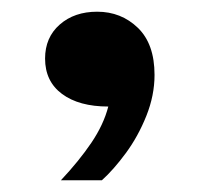

<svg xmlns="http://www.w3.org/2000/svg" viewBox="-20 -711 343 328"><path d="M84 -403Q115 -436 136 -467Q157 -498 165 -529Q115 -529 86 -550.5Q57 -572 57 -611Q57 -647 82 -669Q107 -691 146 -691Q187 -691 215.5 -663.5Q244 -636 244 -583Q244 -548 230 -513Q216 -478 195 -449.5Q174 -421 154 -403Z"/></svg>

Font: Montagu Slab 16pt Medium
Style: Regular
Weight: 500
Designer: Florian Karsten
Foundry: Florian Karsten
Version: Version 1.000; ttfautohint (v1.8.3)